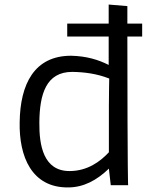

<svg xmlns="http://www.w3.org/2000/svg" viewBox="-20 -818 709 848"><path d="M280.8 9.8C348.6 9.8 407.2 -21.5 460.9 -73.2L469.2 0H545.9C545.9 0 543 -18.1 542.5 -656.7H607.9V-713.9H542.5V-791L460 -797.9V-713.9H276.9V-656.7H460V-531.2C414.6 -554.2 361.8 -570.3 293.9 -571.8C131.3 -571.8 69.3 -446.3 66.9 -279.3C63.5 -126.5 120.1 11.2 280.8 9.8ZM287.1 -62.5C171.9 -62.5 152.8 -175.8 153.8 -276.9C154.8 -402.3 183.6 -500.5 299.3 -500.5C354 -499.5 407.2 -492.7 462.4 -471.2C462.4 -471.2 460.9 -390.1 460.9 -349.1V-145.5C421.9 -103.5 365.2 -62.5 287.1 -62.5Z"/></svg>

Font: Duru Sans
Style: Regular
Weight: 400
Designer: Onur Yazıcıgil
Foundry: Onur Yazıcıgil
Version: Version 1.002